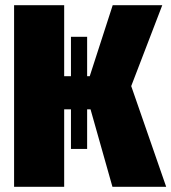

<svg xmlns="http://www.w3.org/2000/svg" viewBox="-20 -716 657 736"><path d="M483 -386 617 0H411L327 -297H314V-145H252V-297H226V0H34V-696H226V-424H252V-575H314V-424H324L412 -696H602Z"/></svg>

Font: Fira Sans Condensed Black
Style: Regular
Weight: 900
Width: 3
Designer: Carrois Corporate & Edenspiekermann AG
Foundry: Carrois Corporate GbR & Edenspiekermann AG
Version: Version 4.203